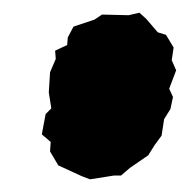

<svg xmlns="http://www.w3.org/2000/svg" viewBox="-20 -735 298 303"><path d="M122 -452 109 -457 72 -474 59 -496 60 -511 46 -523 52 -555 61 -564 57 -589 59 -621 68 -642 67 -655 86 -664 87 -676 96 -693 129 -704 141 -712 183 -711 200 -715 211 -705 229 -684 242 -680 254 -660 251 -640 258 -624 247 -595 253 -582 249 -563 239 -547 235 -521 224 -506 214 -490 185 -470 171 -458H160Z"/></svg>

Font: Winky Rough Black
Style: Italic
Weight: 900
Italic angle: -8.97852°
Designer: Simon Atzbach
Foundry: typofactur
Version: Version 1.206; ttfautohint (v1.8.4.7-5d5b)